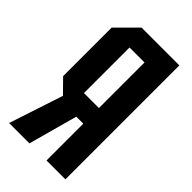

<svg xmlns="http://www.w3.org/2000/svg" viewBox="-217 -767 834 834"><g transform="rotate(45 200.0 -350.0)"><path d="M246 -322V-602H154V-322ZM38 -608 130 -700H362V0H246V-226H203L141 0H16L98 -249L38 -310Z"/></g></svg>

Font: Tektur Condensed Medium
Style: Regular
Weight: 500
Width: 3
Designer: Adam Jagosz
Foundry: Adam Jagosz
Version: Version 1.005;gftools[0.9.30]